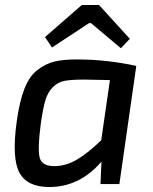

<svg xmlns="http://www.w3.org/2000/svg" viewBox="-20 -740 614 772"><path d="M189 -549 161 -591 309 -720H378L502 -584L466 -546L346 -647H338ZM460 0H384L388 -90Q300 12 178 12Q89 12 58 -46Q27 -104 47 -250Q58 -331 78 -382.5Q98 -434 131 -459Q164 -484 199 -492.5Q234 -501 289 -501Q408 -501 528 -475ZM387 -176 422 -418Q330 -420 319 -420Q267 -420 240 -415Q213 -410 192.5 -389.5Q172 -369 162.5 -337Q153 -305 144 -243Q130 -134 140.5 -103Q151 -72 198 -72Q244 -72 288 -97.5Q332 -123 387 -176Z"/></svg>

Font: Exo 2.0 Medium
Style: Italic
Weight: 500
Italic angle: -8°
Designer: Natanael Gama
Version: Version 1.001;PS 001.001;hotconv 1.0.70;makeotf.lib2.5.58329